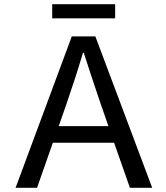

<svg xmlns="http://www.w3.org/2000/svg" viewBox="-20 -892 787 912"><path d="M321 -719H433L703 0H597L522 -214H231L156 0H54ZM228 -872H527V-805H228ZM495 -293 458 -399Q408 -547 378 -641H374Q338 -520 296 -399L259 -293Z"/></svg>

Font: Nebula Sans Medium
Style: Regular
Weight: 500
Designer: Paul D. Hunt for Adobe (as Source Sans)
Foundry: Nebula Entertainment & Broadcasting LLC
Version: Version 1.010